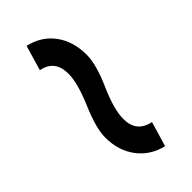

<svg xmlns="http://www.w3.org/2000/svg" viewBox="8 -529 540 540"><g transform="rotate(45 277.5 -259.0)"><path d="M515 -297Q504 -250 467.5 -222.5Q431 -195 379 -195Q342 -195 279 -222Q216 -249 179 -249Q124 -249 115 -199L40 -221Q51 -269 87.5 -296Q124 -323 177 -323Q216 -323 278 -295.5Q340 -268 378 -268Q431 -268 441 -319Z"/></g></svg>

Font: Atkinson Hyperlegible Pro
Style: Regular
Weight: 400
Designer: Elliott Scott, Megan Eiswerth, Linus Boman, Theodore Petrosky, Jacob Perez
Foundry: Braille Institute
Version: Version 1.5.1